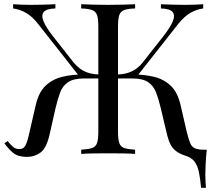

<svg xmlns="http://www.w3.org/2000/svg" viewBox="-20 -728 1023 908"><path d="M941 -708V-688Q910 -684 881 -667.5Q852 -651 823 -615L620 -357H538V-376Q566 -377 588 -384.5Q610 -392 627 -405Q644 -418 656 -434L752 -556Q785 -598 797 -627Q809 -656 796 -671.5Q783 -687 741 -688V-708Q760 -707 780 -706.5Q800 -706 819.5 -705.5Q839 -705 856 -705Q882 -705 904 -706Q926 -707 941 -708ZM619 -708V-688Q585 -687 567.5 -680.5Q550 -674 544 -656.5Q538 -639 538 -602V-106Q538 -70 544 -52Q550 -34 567.5 -28Q585 -22 619 -20V0Q598 -2 564 -2.5Q530 -3 491 -3Q457 -3 422 -2.5Q387 -2 364 0V-20Q398 -22 415.5 -28Q433 -34 439 -52Q445 -70 445 -106V-602Q445 -639 439 -656.5Q433 -674 415.5 -680.5Q398 -687 364 -688V-708Q387 -707 422 -706Q457 -705 491 -705Q530 -705 564 -706Q598 -707 619 -708ZM242 -708V-688Q200 -687 187 -671.5Q174 -656 186 -627Q198 -598 231 -556L327 -434Q340 -418 356.5 -405Q373 -392 395 -384.5Q417 -377 445 -376V-357H363L160 -615Q132 -651 102.5 -667.5Q73 -684 42 -688V-708Q57 -707 79.5 -706Q102 -705 127 -705Q145 -705 164 -705.5Q183 -706 203 -706.5Q223 -707 242 -708ZM464 -376V-357H379Q328 -357 302 -339.5Q276 -322 264.5 -291Q253 -260 243 -218L215 -94Q200 -27 171.5 -6.5Q143 14 108 14Q66 14 43.5 -4Q21 -22 1 -50L16 -61Q30 -44 41 -34Q52 -24 69 -23Q91 -22 100.5 -40.5Q110 -59 120 -105L149 -231Q163 -292 196 -323Q229 -354 275.5 -365Q322 -376 375 -376ZM931 160Q927 116 920.5 85Q914 54 899.5 35.5Q885 17 856 8Q831 0 814.5 -12Q798 -24 788 -42Q778 -60 771 -87L740 -218Q730 -260 718 -291Q706 -322 680.5 -339.5Q655 -357 604 -357H519V-376H608Q661 -376 707.5 -365Q754 -354 787 -323Q820 -292 834 -231L863 -105Q872 -69 879.5 -51Q887 -33 902 -26.5Q917 -20 947 -20H958Q954 15 952.5 48Q951 81 951 98Q951 116 952 132.5Q953 149 954 160Z"/></svg>

Font: Playfair Display
Style: Regular
Weight: 400
Designer: Claus Eggers Sørensen
Foundry: Claus Eggers Sørensen
Version: Version 1.203